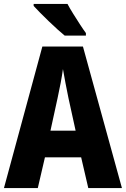

<svg xmlns="http://www.w3.org/2000/svg" viewBox="-20 -950 636 970"><path d="M426 0 390 -155H207L171 0H0L194 -715H399L596 0ZM326 -454Q319 -488 311 -529.5Q303 -571 298 -601Q294 -571 286.5 -531Q279 -491 271 -455L235 -290H362ZM321 -930Q332 -909 349.5 -881Q367 -853 384.5 -826Q402 -799 414 -783V-770H307Q292 -782 270.5 -801.5Q249 -821 225.5 -843.5Q202 -866 182 -886.5Q162 -907 150 -920V-930Z"/></svg>

Font: Noto Sans Hebrew Condensed ExtraBold
Style: Regular
Weight: 800
Width: 3
Designer: Monotype Design Team
Foundry: Monotype Imaging Inc.
Version: Version 2.004; ttfautohint (v1.8.4.7-5d5b)